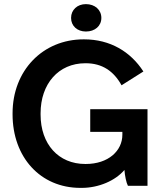

<svg xmlns="http://www.w3.org/2000/svg" viewBox="-20 -902 792 932"><path d="M397 -749C441 -749 472 -776 472 -815C472 -854 441 -882 397 -882C355 -882 325 -854 325 -815C325 -776 355 -749 397 -749ZM370 10H377C459 10 540 -25 584 -77C586 -49 593 -15 601 0H696V-372H418V-262H574V-248C574 -170 506 -106 396 -106H394C264 -106 177 -202 177 -346V-352C177 -495 264 -595 394 -595H396C476 -595 532 -557 570 -488L676 -555C614 -651 515 -711 388 -711H386C187 -711 41 -559 41 -352V-347C41 -139 176 10 370 10Z"/></svg>

Font: Fixel Display SemiBold
Style: Regular
Weight: 600
Designer: AlfaBravo + MacPaw
Foundry: Kyrylo Tkachov, Marchela Mozhyna, Serhii Makarenko, Maria Weinstein, Zakhar Kryvoshyya
Version: Version 1.211